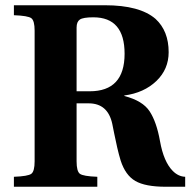

<svg xmlns="http://www.w3.org/2000/svg" viewBox="-20 -712 726 732"><path d="M33 0V-38Q87 -40 99.5 -49.5Q112 -59 112 -97V-595Q112 -633 99.5 -642.5Q87 -652 33 -654V-692H380Q513 -692 573 -640Q623 -594 623 -513Q623 -448 576 -403Q529 -358 454 -348V-346Q524 -328 550.5 -287.5Q577 -247 590 -174Q604 -95 639 -60Q660 -39 686 -38V0H612Q534 0 496 -22Q458 -44 440 -100Q433 -123 427 -149Q421 -175 415.5 -202.5Q410 -230 408 -240Q391 -318 318 -318H272V-97Q272 -59 284.5 -49.5Q297 -40 351 -38V0ZM272 -364H322Q455 -364 455 -507Q455 -646 336 -646Q297 -646 284.5 -637.5Q272 -629 272 -607Z"/></svg>

Font: Heuristica
Style: Bold
Weight: 700
Version: Version 1.0.2